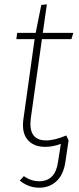

<svg xmlns="http://www.w3.org/2000/svg" viewBox="-20 -673 367 893"><path d="M175 -491 123 -121Q111 -20 194 -20Q235 -20 288 -43L299 -20L284 81Q275 140 242.5 170Q210 200 162 200Q113 200 72 167L91 146Q124 170 162 170Q238 170 250 79L263 -4Q227 10 190 10Q136 10 108 -23.5Q80 -57 89 -120L141 -491H56L60 -520H146L172 -650L198 -653L179 -520H321L312 -491Z"/></svg>

Font: Fira Sans UltraLight
Style: Italic
Weight: 200
Italic angle: -8°
Designer: Carrois Corporate & Edenspiekermann AG
Foundry: Carrois Corporate GbR & Edenspiekermann AG
Version: Version 4.203;PS 004.203;hotconv 1.0.88;makeotf.lib2.5.64775